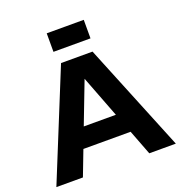

<svg xmlns="http://www.w3.org/2000/svg" viewBox="-156 -1034 1105 1169"><g transform="rotate(-20 397.0 -450.0)"><path d="M612 0 550 -162H244L182 0H10L295 -700H499L784 0ZM397 -561 293 -290H501ZM275 -780V-900H515V-780Z"/></g></svg>

Font: Copperplate Sans CC
Style: Bold
Weight: 700
Designer: indestructible type*
Foundry: Cowboy Collective
Version: Version 1.000